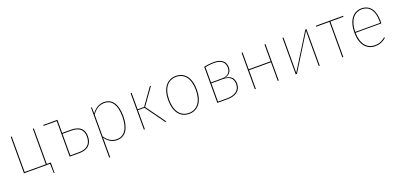

<svg xmlns="http://www.w3.org/2000/svg" viewBox="12 -1449 5334 2564"><g transform="rotate(-20 2679.5 -167.5)"><path d="M449.3 -13.1V-518.3H435.3V-13.1H134.7V-518.3H120.7V0H491.1L495.8 135.3H506.4V-13.1Z M906 -332.3H784.1V-518.3H582.9V-505.1H770.1V0H908.6C1021.8 0 1092.4 -55.7 1092.4 -172.7C1092.4 -272 1038.8 -332.3 906 -332.3ZM907.3 -13.1H784.1V-319.1H906.4C1031 -319.1 1078 -264 1078 -172.7C1078 -63.3 1015.8 -13.1 907.3 -13.1Z M1448.3 -528.3C1369.3 -528.3 1315.7 -486.1 1275.2 -429.4L1274 -518.3H1261.7V193.9L1275.7 191.3V-86.9C1311.6 -32.7 1366.8 9.4 1443.4 9.4C1564.4 9.4 1628.6 -94.6 1628.6 -264C1628.6 -433.1 1564.9 -528.3 1448.3 -528.3ZM1443 -3.7C1368.6 -3.7 1315.3 -44.6 1275.7 -105V-413.2C1320.8 -474.5 1369.4 -515.1 1448.3 -515.1C1556.7 -515.1 1614.1 -426 1614.1 -264C1614.1 -100.4 1554.8 -3.7 1443 -3.7Z M2114.4 -518.3H2098.1L1931.3 -283.7H1838.7V-518.3H1824.7V0H1838.7V-271.4H1931.3L2127.7 0H2144.4L1943.1 -278.4Z M2469 -528.3C2345.4 -528.3 2263.7 -431 2263.7 -258.4C2263.7 -91 2340.8 9.4 2467.4 9.4C2592.6 9.4 2672.1 -89 2672.1 -262C2672.1 -432 2594 -528.3 2469 -528.3ZM2469 -515.1C2586.1 -515.1 2657.7 -423.7 2657.7 -262C2657.7 -95.6 2584.3 -3.7 2467.4 -3.7C2349.6 -3.7 2278.1 -97.6 2278.1 -258.4C2278.1 -425.3 2353.7 -515.1 2469 -515.1Z M3071.7 -280.9C3133.3 -287.3 3175.1 -327.9 3175.1 -395.6C3175.1 -468 3128.1 -528.9 3011.1 -528.9C2954.1 -528.9 2905.7 -520.7 2868.7 -513.3V0H3010.3C3129.9 0 3205.1 -51.4 3205.1 -151.3C3205.1 -233.3 3157 -277.7 3071.7 -280.9ZM3011.6 -516.1C3122.1 -516.1 3161.1 -460 3161.1 -395.6C3161.1 -327.6 3117.7 -286.1 3042.6 -286.1H2882.7V-502.7C2915.7 -509.3 2956.4 -516.1 3011.6 -516.1ZM3010.3 -12.7H2882.7V-273.4H3046.7C3144.6 -273.4 3190.7 -230.6 3190.7 -150.9C3190.7 -56.9 3118.7 -12.7 3010.3 -12.7Z M3726.9 0H3740.9V-518.3H3726.9V-278.6H3415.7V-518.3H3401.7V0H3415.7V-265.4H3726.9Z M4323.9 -518.3H4307.6L3995.9 -17C3996.7 -60.9 3996.7 -97.3 3996.7 -136V-518.3H3982.7V0H3999.4L4311.1 -501.3C4310.3 -465.1 4309.9 -431.4 4309.9 -394V0H4323.9Z M4845.6 -518.3H4457.9V-504.7H4645.1V0H4659.1V-504.7H4843.9Z M5290.7 -285.9C5290.7 -427 5232.9 -528.3 5106.9 -528.3C4986.4 -528.3 4908.7 -426 4908.7 -254.3C4908.7 -86.3 4988.3 9.4 5111.6 9.4C5178.6 9.4 5223.1 -13 5268.6 -50.8L5260.7 -61.4C5215.7 -24.3 5174.9 -3.7 5111.6 -3.7C5001.9 -3.7 4926.2 -86.2 4923.2 -248.6H5289.3C5290.3 -260.4 5290.7 -271.4 5290.7 -285.8ZM5276.1 -260.8H4923.2C4925.1 -428 5001.2 -515.1 5107.7 -515.1C5225 -515.1 5276.7 -419.4 5276.7 -290.6C5276.7 -277.1 5276.7 -270.8 5276.1 -260.8Z"/></g></svg>

Font: Fira Sans Hair
Style: Regular
Weight: 100
Designer: bBox Type GmbH & Carrois Corporate GbR & Edenspiekermann AG
Foundry: bBox Type GmbH & Carrois Corporate GbR & Edenspiekermann AG
Version: Version 4.300;PS 004.300;hotconv 1.0.88;makeotf.lib2.5.64775